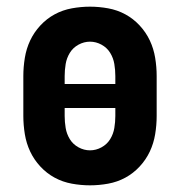

<svg xmlns="http://www.w3.org/2000/svg" viewBox="-20 -548 540 576"><path d="M250 8Q223 8 195.5 3Q168 -2 144 -15Q120 -28 101 -48.5Q82 -69 70.5 -93.5Q59 -118 54.5 -145.5Q50 -173 50 -200V-320Q50 -347 54.5 -374.5Q59 -402 70.5 -426.5Q82 -451 101 -471.5Q120 -492 144 -505Q168 -518 195.5 -523Q223 -528 250 -528Q277 -528 304.5 -523Q332 -518 356 -505Q380 -492 399 -471.5Q418 -451 429.5 -426.5Q441 -402 445.5 -374.5Q450 -347 450 -320V-200Q450 -173 445.5 -145.5Q441 -118 429.5 -93.5Q418 -69 399 -48.5Q380 -28 356 -15Q332 -2 304.5 3Q277 8 250 8ZM174 -296H326V-320Q326 -338 323 -356Q320 -374 310.5 -389.5Q301 -405 284.5 -414Q268 -423 250 -423Q232 -423 215.5 -414Q199 -405 189.5 -389.5Q180 -374 177 -356Q174 -338 174 -320ZM250 -97Q268 -97 284.5 -106Q301 -115 310.5 -130.5Q320 -146 323 -164Q326 -182 326 -200V-224H174V-200Q174 -182 177 -164Q180 -146 189.5 -130.5Q199 -115 215.5 -106Q232 -97 250 -97Z"/></svg>

Font: Iosevka Curly Extrabold
Style: Regular
Weight: 800
Monospace: yes
Designer: Belleve Invis
Foundry: Belleve Invis
Version: Version 22.1.2; ttfautohint (v1.8.4)